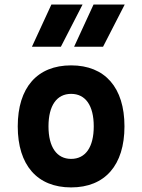

<svg xmlns="http://www.w3.org/2000/svg" viewBox="-20 -815 626 845"><path d="M293 9.8C441.9 9.8 527.8 -87.9 527.8 -258.8C527.8 -429.7 441.9 -527.3 293 -527.3C144 -527.3 58.1 -429.7 58.1 -258.8C58.1 -87.9 144 9.8 293 9.8ZM293 -115.7C230 -115.7 193.4 -167.5 193.4 -258.8C193.4 -350.6 230 -401.9 293 -401.9C356.4 -401.9 392.6 -350.6 392.6 -258.8C392.6 -167.5 356.4 -115.7 293 -115.7ZM120.6 -609.4H248L343.3 -794.9H206.1ZM306.2 -609.4H433.6L528.8 -794.9H391.6Z"/></svg>

Font: Cascadia Code
Style: Bold
Weight: 700
Monospace: yes
Designer: Aaron Bell
Foundry: Saja Typeworks
Version: Version 2404.023